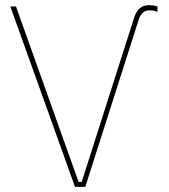

<svg xmlns="http://www.w3.org/2000/svg" viewBox="-20 -725 656 745"><path d="M500 -655Q508 -681 522.5 -693Q537 -705 557 -705Q565 -705 573.5 -704Q582 -703 591 -700V-679Q581 -683 573.5 -684Q566 -685 559 -685Q545 -685 534.5 -676Q524 -667 518 -648L311 0H271L20 -700H42L285 -19H297Z"/></svg>

Font: Fixel Variable
Style: Regular
Weight: 100
Width: 3
Designer: AlfaBravo + MacPaw
Foundry: Kyrylo Tkachov, Marchela Mozhyna, Serhii Makarenko, Maria Weinstein, Zakhar Kryvoshyya
Version: Version 1.211